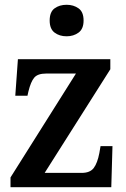

<svg xmlns="http://www.w3.org/2000/svg" viewBox="-20 -784 526 804"><path d="M24 0V-41L298 -476H173Q138 -476 123.5 -459Q109 -442 99 -401L95 -383H44L55 -536H442V-494L167 -60H322Q357 -60 372.5 -80.5Q388 -101 396 -143L401 -172H451L446 0ZM259 -632Q229 -632 208.5 -647.5Q188 -663 188 -698Q188 -734 208.5 -749Q229 -764 259 -764Q288 -764 309 -749Q330 -734 330 -698Q330 -663 309 -647.5Q288 -632 259 -632Z"/></svg>

Font: Noto Serif Lao SemiCondensed SemiBold
Style: Regular
Weight: 600
Width: 4
Designer: Monotype Design Team
Foundry: Monotype Imaging Inc.
Version: Version 2.003; ttfautohint (v1.8.4.7-5d5b)